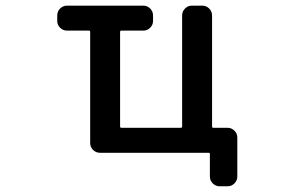

<svg xmlns="http://www.w3.org/2000/svg" viewBox="-20 -565 1040 683"><path d="M490.2 -544.9Q503.9 -544.9 514.2 -534.7Q524.4 -524.4 524.4 -509.8V-490.2Q524.4 -476.6 514.2 -466.3Q503.9 -456.1 490.2 -456.1H412.1Q407.2 -456.1 407.2 -451.2V-115.2Q407.2 -110.4 412.1 -110.4H623Q627.9 -110.4 627.9 -115.2V-509.8Q627.9 -524.4 638.2 -534.7Q648.4 -544.9 662.1 -544.9H699.2Q713.9 -544.9 724.1 -534.7Q734.4 -524.4 734.4 -509.8V-115.2Q734.4 -110.4 738.3 -110.4H789.1Q803.7 -110.4 814 -100.1Q824.2 -89.8 824.2 -76.2V62.5Q824.2 77.1 814 87.4Q803.7 97.7 789.1 97.7H761.7Q747.1 97.7 736.8 87.4Q726.6 77.1 726.6 62.5V-17.6Q726.6 -21.5 722.7 -21.5H335.9Q321.3 -21.5 311 -31.7Q300.8 -42 300.8 -56.6V-451.2Q300.8 -456.1 296.9 -456.1H218.8Q204.1 -456.1 193.8 -466.3Q183.6 -476.6 183.6 -490.2V-509.8Q183.6 -524.4 193.8 -534.7Q204.1 -544.9 218.8 -544.9Z"/></svg>

Font: Gen Jyuu Gothic L Monospace Medium
Style: Regular
Weight: 500
Designer: [Source Han Sans]
Ryoko NISHIZUKA  (kana & ideographs); Paul D. Hunt (Latin, Greek & Cyrillic); Wenlong ZHANG  (bopomofo
Version: Version 1.002.20150607